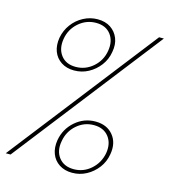

<svg xmlns="http://www.w3.org/2000/svg" viewBox="-115 -797 787 891"><g transform="rotate(15 278.5 -351.5)"><path d="M95 -582Q102 -619 123.5 -648Q145 -677 177 -694Q209 -711 245 -711Q282 -711 307.5 -694Q333 -677 344.5 -648Q356 -619 349 -582Q343 -545 321 -516Q299 -487 267.5 -470Q236 -453 199 -453Q163 -453 137 -470Q111 -487 100 -516Q89 -545 95 -582ZM242 -693Q195 -693 159 -661.5Q123 -630 115 -582Q107 -534 131 -502.5Q155 -471 202 -471Q249 -471 285 -502.5Q321 -534 329 -582Q337 -630 313 -661.5Q289 -693 242 -693ZM-7 0 541 -704H564L16 0ZM209 -121Q219 -177 261 -213.5Q303 -250 358 -250Q413 -250 443 -213.5Q473 -177 463 -121Q457 -84 435 -55Q413 -26 381.5 -9Q350 8 313 8Q277 8 251 -9Q225 -26 214 -55Q203 -84 209 -121ZM355 -232Q308 -232 272.5 -200.5Q237 -169 229 -121Q220 -73 244.5 -41.5Q269 -10 316 -10Q363 -10 398.5 -41.5Q434 -73 443 -121Q451 -169 426.5 -200.5Q402 -232 355 -232Z"/></g></svg>

Font: Poppins Variable
Style: Italic
Weight: 100
Italic angle: -10°
Designer: Jonny Pinhorn
Foundry: Indian Type Foundry
Version: Version 6.000